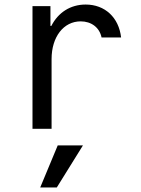

<svg xmlns="http://www.w3.org/2000/svg" viewBox="-20 -567 620 845"><path d="M207 0V-307C207 -405 260 -473 335 -473C382 -473 418 -446 427 -402H513C503 -490 442 -547 357 -547C290 -547 236 -512 206 -453H202V-540H123V0ZM345 73H234L157 258H230Z"/></svg>

Font: CommitMono-dimboump
Style: Regular
Weight: 400
Monospace: yes
Designer: Eigil Nikolajsen
Foundry: Eigil Nikolajsen
Version: Version 1.143